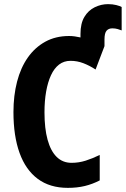

<svg xmlns="http://www.w3.org/2000/svg" viewBox="-20 -898 608 928"><path d="M502 -878Q524 -878 542 -873.5Q560 -869 568 -864V-751Q561 -754 549 -757.5Q537 -761 523 -761Q505 -761 495 -749.5Q485 -738 485 -707V-675L442 -562Q413 -581 383 -592.5Q353 -604 321 -604Q289 -604 265.5 -586Q242 -568 226.5 -534.5Q211 -501 203 -455.5Q195 -410 195 -355Q195 -277 210 -222.5Q225 -168 254 -139.5Q283 -111 326 -111Q361 -111 394 -121.5Q427 -132 462 -149V-26Q427 -8 390 1Q353 10 308 10Q221 10 162.5 -33.5Q104 -77 74.5 -159Q45 -241 45 -356Q45 -436 62.5 -503.5Q80 -571 114.5 -620Q149 -669 199 -696.5Q249 -724 314 -724Q328 -724 342 -722Q356 -720 369 -717V-734Q369 -785 388 -816.5Q407 -848 438 -863Q469 -878 502 -878Z"/></svg>

Font: Noto Sans Display Condensed
Style: Bold
Weight: 700
Width: 3
Designer: Monotype Design Team
Foundry: Monotype Imaging Inc.
Version: Version 2.003